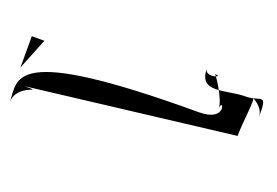

<svg xmlns="http://www.w3.org/2000/svg" viewBox="-100 -245 889 617"><g transform="rotate(20 344.5 64.0)"><path d="M0 0H-43V107ZM-11 159C67 159 -37 156 -37 224C-37 145 -106 46 546 46C644 46 601 -32 601 14C601 -20 554 -87 552 -87C587 -87 521 -63 521 -96C521 -10 602 -53 669 -53C723 -53 732 -93 732 -4C732 -42 688 -58 692 -58C702 -58 688 23 688 75Z"/></g></svg>

Font: MewTooHand
Style: BdWideLta
Weight: 400
Designer: Mew Too, Robert Jablonski
Version: Version 0.77